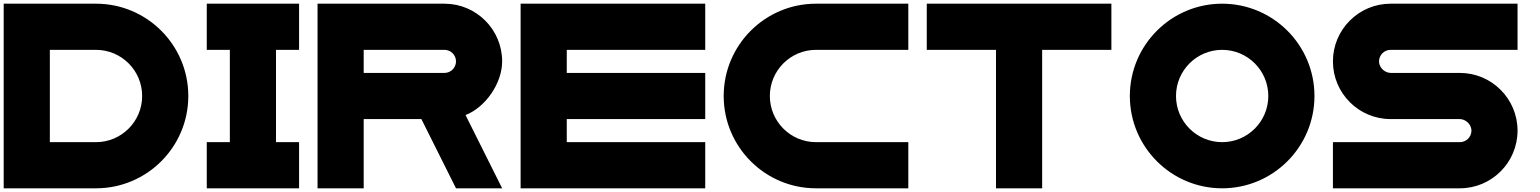

<svg xmlns="http://www.w3.org/2000/svg" viewBox="-20 -820 8340 1040"><path d="M500 -800H0V200H500C776 200 1000 -24 1000 -300C1000 -576 776 -800 500 -800ZM750 -300C750 -162 638 -50 500 -50H250V-550H500C638 -550 750 -438 750 -300Z M1100 -50V200H1600V-50H1475V-550H1600V-800H1100V-550H1225V-50Z M2387.5 -800H1700V200H1950V-175H2262.5L2450 200H2700L2501.7 -196.7C2611.1 -239.6 2700 -369.9 2700 -487.5C2700 -660 2560 -800 2387.5 -800ZM2387.5 -425H1950V-550H2387.5C2422 -550 2450 -522 2450 -487.5C2450 -453 2422 -425 2387.5 -425Z M2800 200H3050H3800V-50H3050V-175H3800V-425H3050V-550H3800V-800H2800Z M3900 -300C3900 -24 4124 200 4400 200H4900V-50H4400C4262 -50 4150 -162 4150 -300C4150 -438 4262 -550 4400 -550H4900V-800H4400C4124 -800 3900 -576 3900 -300Z M5000 -550H5375V200H5625V-550H6000V-800H5000Z M6600 -800C6324 -800 6100 -576 6100 -300C6100 -24 6324 200 6600 200C6876 200 7100 -24 7100 -300C7100 -576 6876 -800 6600 -800ZM6850 -300C6850 -162 6738 -50 6600 -50C6462 -50 6350 -162 6350 -300C6350 -438 6462 -550 6600 -550C6738 -550 6850 -438 6850 -300Z M7200 -487.5C7200 -315 7340 -175 7512.5 -175H7884.9C7885.2 -175 7885.8 -175 7886.2 -175C7917.6 -175 7946.1 -149.7 7950 -118.6C7950.2 -117 7950.3 -114.3 7950.3 -112.6C7950.3 -78.1 7922.2 -50 7887.6 -50H7887.5H7200V200H7887.5C8060 200 8200 60 8200 -112.5C8200 -285 8060 -425 7887.5 -425H7515.1C7514.8 -425 7514.2 -425 7513.8 -425C7482.4 -425 7453.9 -450.3 7450 -481.4C7449.8 -483 7449.7 -485.7 7449.7 -487.4C7449.7 -521.9 7477.8 -550 7512.4 -550H7512.5H8200V-800H7512.5C7340 -800 7200 -660 7200 -487.5Z"/></svg>

Font: Kubos
Style: Regular
Weight: 400
Version: Version 001.000